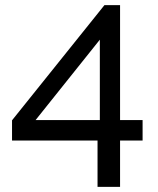

<svg xmlns="http://www.w3.org/2000/svg" viewBox="-20 -730 617 750"><path d="M361 0V-181H27V-260L388 -710H449V-261H537V-181H449V0ZM370 -261V-575L119 -261Z"/></svg>

Font: YasnoRaleway Medium
Style: Regular
Weight: 500
Designer: Matt McInerney, Pablo Impallari, Rodrigo Fuenzalida
Foundry: Matt McInerney, Pablo Impallari, Rodrigo Fuenzalida
Version: Version 4.026